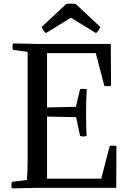

<svg xmlns="http://www.w3.org/2000/svg" viewBox="-20 -1039 719 1062"><path d="M132.8 -162.1V-752L51.8 -763.2Q45.9 -781.2 51.8 -798.8L189 -795.9H592.8L594.2 -564Q571.8 -560.5 557.1 -564L509.8 -745.1H240.2V-444.8L399.9 -448.2L422.9 -545.9Q437.5 -549.3 460 -545.9Q456.1 -489.7 456.1 -417Q456.1 -350.1 459 -287.1Q440.9 -281.2 422.9 -287.1L400.9 -391.1L240.2 -394V-50.8H540L586.9 -231.9Q601.6 -235.4 624 -231.9L623 0H189L45.9 2.9Q40 -15.1 45.9 -33.2L128.9 -43.9Q132.8 -94.7 132.8 -162.1ZM372.1 -940.9 233.9 -856Q221.7 -865.7 210 -889.2L346.2 -1017.1Q355.5 -1019 372.6 -1018.8Q389.6 -1018.6 398.9 -1017.1L535.2 -889.2Q523.4 -865.7 511.2 -856Z"/></svg>

Font: Adamina
Style: Regular
Weight: 400
Designer: Cyreal (www.cyreal.org)
Foundry: Cyreal (www.cyreal.org)
Version: Version 1.010